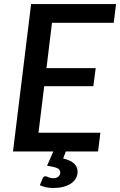

<svg xmlns="http://www.w3.org/2000/svg" viewBox="-20 -740 587 938"><path d="M234 -628.5 207 -407H447.5L436 -319H196L168 -91.5H470.5L459 0H301.5L288.5 34Q326.5 43.5 342.8 59.8Q359 76 359 98.5Q359 117.5 350.2 132.2Q341.5 147 325.8 157.2Q310 167.5 288.2 173Q266.5 178.5 240.5 178.5Q221.5 178.5 205.2 175Q189 171.5 174.5 165L188.5 131.5Q192.5 121 202.5 121Q205.5 121 208.8 122.5Q212 124 216.2 125.8Q220.5 127.5 226 129Q231.5 130.5 239.5 130.5Q257 130.5 265.8 122.2Q274.5 114 274.5 102.5Q274.5 87.5 258.5 81Q242.5 74.5 210 69.5L240.5 0H43.5L132 -720H547L535.5 -628.5Z"/></svg>

Font: Lato SemiBold
Style: Italic
Weight: 600
Italic angle: -7°
Designer: Lukasz Dziedzic with Adam Twardoch and Botio Nikoltchev
Foundry: tyPoland Lukasz Dziedzic
Version: Version 2.015; 2015-08-06; http://www.latofonts.com/